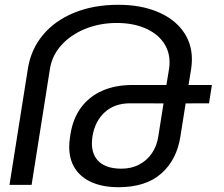

<svg xmlns="http://www.w3.org/2000/svg" viewBox="-20 -780 943 810"><path d="M874 -421.4 861.8 -344.2 763.2 -343.8 741.2 -205.1Q726.1 -106 660.6 -48.1Q595.2 9.8 480 9.8Q415.5 9.8 368.7 -10.3Q321.8 -30.3 296.9 -68.6Q272 -106.9 272 -160.6Q272 -180.7 275.4 -200.7L277.3 -213.9Q287.6 -279.8 322 -326.4Q356.4 -373 411.4 -397.2Q466.3 -421.4 538.6 -421.4H682.1L693.4 -490.7Q695.3 -502.9 695.3 -517.6Q695.3 -565.9 667.7 -603.5Q640.1 -641.1 589.6 -662.1Q539.1 -683.1 472.7 -683.1Q400.9 -683.1 339.6 -658.2Q278.3 -633.3 239 -589.6Q199.7 -545.9 190.9 -490.7L113.3 0H20L97.7 -490.7Q110.4 -570.8 160.4 -631.6Q210.4 -692.4 292.5 -726.1Q374.5 -759.8 479.5 -759.8Q571.8 -759.8 642.1 -731.2Q712.4 -702.6 751 -650.4Q789.6 -598.1 789.6 -529.8Q789.6 -511.2 786.6 -490.7L775.4 -421.4ZM669.9 -343.8 531.2 -344.2Q464.4 -344.7 422.6 -307.1Q380.9 -269.5 370.1 -205.1Q367.7 -188 367.7 -175.3Q367.7 -124.5 399.4 -96.4Q431.2 -68.4 492.7 -68.4Q533.7 -68.4 566.7 -85.4Q599.6 -102.5 620.8 -133.5Q642.1 -164.6 647.9 -205.1Z"/></svg>

Font: Mardoto
Style: Italic
Weight: 400
Italic angle: -12°
Designer: Christian Robertson, Vahan Hovhannisyan
Foundry: Google
Version: Version 1.000